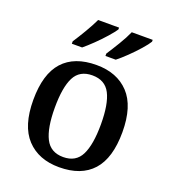

<svg xmlns="http://www.w3.org/2000/svg" viewBox="-141 -869 870 982"><g transform="rotate(20 294.5 -378.0)"><path d="M293 10Q181 10 116.5 -59Q52 -128 52 -269Q52 -410 114 -478.5Q176 -547 296 -547Q408 -547 472.5 -478.5Q537 -410 537 -269Q537 -128 475 -59Q413 10 293 10ZM295 -46Q364 -46 392 -102.5Q420 -159 420 -269Q420 -380 391.5 -435Q363 -490 294 -490Q225 -490 197 -435Q169 -380 169 -269Q169 -159 197.5 -102.5Q226 -46 295 -46ZM322 -619Q343 -651 367.5 -691.5Q392 -732 407 -766H521V-756Q511 -739 485.5 -710Q460 -681 430.5 -652.5Q401 -624 378 -606H322ZM139 -619Q160 -651 184 -691.5Q208 -732 224 -766H338V-756Q327 -739 301.5 -710Q276 -681 246.5 -652.5Q217 -624 195 -606H139Z"/></g></svg>

Font: Noto Serif Tibetan Medium
Style: Regular
Weight: 500
Designer: Monotype Design Team
Foundry: Monotype Imaging Inc.
Version: Version 2.103; ttfautohint (v1.8.4.7-5d5b)